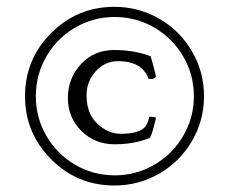

<svg xmlns="http://www.w3.org/2000/svg" viewBox="-20 -621 684 573"><path d="M445.3 -269.5Q445.3 -265.1 437.7 -238Q430.2 -210.9 425.8 -209Q379.9 -190.4 322.3 -190.4Q263.2 -190.4 222.9 -230.2Q182.6 -270 182.6 -328.1Q182.6 -387.7 221.7 -429.7Q260.7 -471.7 320.3 -471.7Q381.3 -471.7 429.7 -453.1Q445.3 -397.5 445.3 -393.6Q445.3 -390.1 440.2 -387.5Q435.1 -384.8 429.7 -384.8Q426.8 -384.8 422.9 -386.7Q421.4 -393.1 416.7 -400.4Q412.1 -407.7 402.6 -417Q393.1 -426.3 374.8 -432.4Q356.4 -438.5 332 -438.5Q293 -438.5 265.6 -408.2Q238.3 -377.9 238.3 -336.9Q238.3 -282.2 270.3 -252Q302.2 -221.7 340.8 -221.7Q391.1 -221.7 411.1 -240.2Q416 -245.1 419.4 -253.2Q422.9 -261.2 424.1 -266.8Q425.3 -272.5 425.8 -272.5Q443.8 -272.5 445.3 -269.5ZM118.4 -452.4Q86.9 -397.9 86.9 -334Q86.9 -270 118.4 -215.6Q149.9 -161.1 204.1 -129.4Q258.3 -97.7 322.3 -97.7Q386.2 -97.7 440.7 -129.4Q495.1 -161.1 526.9 -215.6Q558.6 -270 558.6 -334Q558.6 -397.9 526.9 -452.4Q495.1 -506.8 440.7 -538.6Q386.2 -570.3 322.3 -570.3Q258.3 -570.3 204.1 -538.6Q149.9 -506.8 118.4 -452.4ZM321.3 -600.6Q394 -600.6 455.6 -564.9Q517.1 -529.3 553 -467.8Q588.9 -406.2 588.9 -334Q588.9 -261.7 553 -200.2Q517.1 -138.7 455.6 -103Q394 -67.4 321.3 -67.4Q210.9 -67.4 132.8 -145.5Q54.7 -223.6 54.7 -334Q54.7 -444.3 132.8 -522.5Q210.9 -600.6 321.3 -600.6Z"/></svg>

Font: Amiri
Style: Slanted
Weight: 400
Italic angle: 9°
Designer: Khaled Hosny
Version: Version 000.107